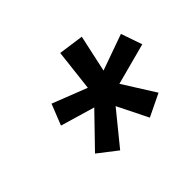

<svg xmlns="http://www.w3.org/2000/svg" viewBox="-99 -974 718 718"><g transform="rotate(-45 259.5 -615.0)"><path d="M180 -407 105 -465 225 -589 89 -629 122 -712 260 -658 279 -823 379 -809 347 -662 490 -713 519 -629 354 -585 434 -458 345 -415 285 -536Z"/></g></svg>

Font: Iosevka Term Curly Semibold
Style: Italic
Weight: 600
Italic angle: -9°
Designer: Belleve Invis
Foundry: Belleve Invis
Version: Version 32.3.0